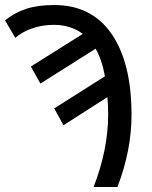

<svg xmlns="http://www.w3.org/2000/svg" viewBox="-30 -745 607 765"><path d="M401 -289Q401 -325 398 -358L223 -246L186 -313L388 -441Q376 -508 351 -551L131 -412L93 -480L300 -610Q251 -646 185 -646Q138 -646 97 -631.5Q56 -617 31 -594L-10 -664Q29 -695 75 -710Q121 -725 186 -725Q335 -725 414.5 -610Q494 -495 494 -287Q494 -146 438 0H343Q401 -150 401 -289Z"/></svg>

Font: Noto Sans Display
Style: Regular
Weight: 400
Designer: Monotype Design team
Foundry: Monotype Imaging Inc.
Version: Version 1.000